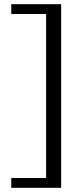

<svg xmlns="http://www.w3.org/2000/svg" viewBox="-20 -770 381 920"><path d="M273 130H34V83H201V-703H34V-750H273Z"/></svg>

Font: Roboto Serif Light
Style: Regular
Weight: 300
Designer: Greg Gazdowicz
Foundry: Commercial Type
Version: Version 1.008